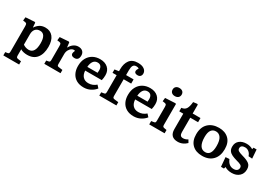

<svg xmlns="http://www.w3.org/2000/svg" viewBox="21 -1855 4407 3144"><g transform="rotate(30 2225.0 -283.0)"><path d="M31 216V154L74 147Q89 145 95.5 135Q102 125 102 99V-371Q102 -408 95 -420Q88 -432 67 -435L26 -441L33 -506L200 -517L215 -510L222 -423H225Q257 -471 299.5 -497.5Q342 -524 403 -524Q497 -524 549.5 -458.5Q602 -393 602 -273Q602 -139 541 -62.5Q480 14 362 14Q326 14 292 6Q258 -2 235 -17V98Q235 122 241.5 132.5Q248 143 268 146L330 155V216ZM342 -70Q461 -70 461 -261Q461 -435 353 -435Q296 -435 265.5 -399Q235 -363 235 -303V-106Q252 -91 282.5 -80.5Q313 -70 342 -70Z M681 0V-62L725 -70Q740 -73 745 -83Q750 -93 750 -119V-372Q750 -406 744.5 -418Q739 -430 717 -434L673 -440L680 -505L845 -517L859 -509L870 -419H873Q899 -468 939 -496Q979 -524 1027 -524Q1079 -524 1109 -496Q1139 -468 1139 -420Q1139 -328 1060 -328Q1027 -328 1010 -341.5Q993 -355 993 -377Q993 -396 1010 -435Q982 -447 952.5 -431.5Q923 -416 903 -381Q883 -346 883 -302V-117Q883 -93 888 -84Q893 -75 910 -72L988 -61V0Z M1429 14Q1349 14 1292.5 -18Q1236 -50 1206 -108.5Q1176 -167 1176 -245Q1176 -332 1209.5 -394.5Q1243 -457 1302 -490.5Q1361 -524 1439 -524Q1531 -524 1586.5 -474Q1642 -424 1642 -338Q1642 -291 1630 -239H1316Q1320 -165 1358.5 -125Q1397 -85 1461 -85Q1504 -85 1540 -99.5Q1576 -114 1606 -141L1650 -93Q1613 -45 1555 -15.5Q1497 14 1429 14ZM1316 -309H1510Q1513 -330 1513 -356Q1513 -404 1491.5 -430Q1470 -456 1429 -456Q1378 -456 1349.5 -417Q1321 -378 1316 -309Z M1721 0V-62L1770 -70Q1789 -73 1794.5 -83Q1800 -93 1800 -121V-431H1722V-495L1801 -507V-545Q1801 -651 1850 -716.5Q1899 -782 2005 -782Q2081 -782 2123.5 -751Q2166 -720 2166 -671Q2166 -640 2148 -620.5Q2130 -601 2097 -601Q2067 -601 2050.5 -612.5Q2034 -624 2034 -646Q2034 -658 2039 -670.5Q2044 -683 2058 -707Q2037 -719 2008 -719Q1967 -719 1950 -690.5Q1933 -662 1933 -601V-510H2075V-431H1933V-117Q1933 -93 1940 -83.5Q1947 -74 1968 -71L2044 -62V0Z M2374 14Q2294 14 2237.5 -18Q2181 -50 2151 -108.5Q2121 -167 2121 -245Q2121 -332 2154.5 -394.5Q2188 -457 2247 -490.5Q2306 -524 2384 -524Q2476 -524 2531.5 -474Q2587 -424 2587 -338Q2587 -291 2575 -239H2261Q2265 -165 2303.5 -125Q2342 -85 2406 -85Q2449 -85 2485 -99.5Q2521 -114 2551 -141L2595 -93Q2558 -45 2500 -15.5Q2442 14 2374 14ZM2261 -309H2455Q2458 -330 2458 -356Q2458 -404 2436.5 -430Q2415 -456 2374 -456Q2323 -456 2294.5 -417Q2266 -378 2261 -309Z M2796 -610Q2757 -610 2734 -630.5Q2711 -651 2711 -687Q2711 -722 2734 -743Q2757 -764 2796 -764Q2836 -764 2859 -743.5Q2882 -723 2882 -687Q2882 -652 2858.5 -631Q2835 -610 2796 -610ZM2665 0V-63L2715 -71Q2734 -74 2739 -84Q2744 -94 2744 -121V-369Q2744 -404 2737.5 -416.5Q2731 -429 2709 -432L2666 -439L2673 -505L2863 -515L2877 -508V-118Q2877 -98 2881.5 -86.5Q2886 -75 2907 -71L2956 -62V0Z M3208 14Q3060 14 3060 -139V-431H2984V-498Q3045 -504 3071 -546Q3097 -588 3105 -676L3176 -685L3192 -678V-510H3340V-431H3192V-158Q3192 -120 3206.5 -100Q3221 -80 3256 -80Q3301 -80 3344 -108L3374 -57Q3342 -25 3300 -5.5Q3258 14 3208 14Z M3670 14Q3549 14 3480 -54Q3411 -122 3411 -245Q3411 -380 3486 -452Q3561 -524 3687 -524Q3801 -524 3870.5 -458Q3940 -392 3940 -267Q3940 -135 3868 -60.5Q3796 14 3670 14ZM3684 -64Q3798 -64 3798 -245Q3798 -348 3764 -398Q3730 -448 3671 -448Q3615 -448 3584 -406.5Q3553 -365 3553 -276Q3553 -173 3586 -118.5Q3619 -64 3684 -64Z M4030 14 4015 -161 4086 -166Q4129 -58 4225 -58Q4266 -58 4288 -77Q4310 -96 4310 -129Q4310 -158 4285 -174Q4260 -190 4195 -206Q4144 -220 4105 -238.5Q4066 -257 4044.5 -287Q4023 -317 4023 -366Q4023 -440 4074 -482Q4125 -524 4209 -524Q4244 -524 4276 -514.5Q4308 -505 4327 -491L4335 -524H4393L4405 -357L4334 -362Q4320 -408 4287.5 -434Q4255 -460 4215 -460Q4135 -460 4135 -398Q4135 -369 4159 -353.5Q4183 -338 4246 -320Q4332 -297 4376.5 -264Q4421 -231 4421 -160Q4421 -81 4368 -33.5Q4315 14 4229 14Q4187 14 4153.5 4.5Q4120 -5 4097 -21L4086 14Z"/></g></svg>

Font: Literata SemiBold
Style: Regular
Weight: 600
Designer: Latin by Veronika Burian and Jose Scaglione. Greek by Irene Vlachou. Cyrillic by Vera Evstafieva.
Foundry: TypeTogether
Version: Version 3.103; ttfautohint (v1.8.4.7-5d5b);gftools[0.9.29]